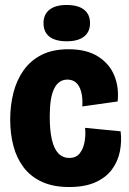

<svg xmlns="http://www.w3.org/2000/svg" viewBox="-20 -739 519 772"><path d="M258 13Q194 13 148.5 -8Q103 -29 75 -66Q47 -103 34 -152Q21 -201 21 -258Q21 -315 34 -366Q47 -417 75 -456.5Q103 -496 147.5 -518.5Q192 -541 256 -541Q328 -541 374 -512Q420 -483 439.5 -435.5Q459 -388 453 -331L311 -311Q313 -345 306.5 -369.5Q300 -394 286 -406.5Q272 -419 251 -419Q233 -419 219.5 -409.5Q206 -400 197 -381Q188 -362 184 -334Q180 -306 180 -270Q180 -215 188.5 -178Q197 -141 214.5 -122.5Q232 -104 259 -104Q287 -104 301.5 -123.5Q316 -143 320.5 -171Q325 -199 322 -225L465 -211Q470 -170 462 -130Q454 -90 430 -57.5Q406 -25 363.5 -6Q321 13 258 13ZM248 -573Q203 -573 179 -591.5Q155 -610 155 -646Q155 -681 179 -700Q203 -719 248 -719Q294 -719 318 -700Q342 -681 342 -646Q342 -611 318 -592Q294 -573 248 -573Z"/></svg>

Font: Bricolage Grotesque 72pt SemiCondensed ExtraBold
Style: Regular
Weight: 800
Width: 4
Designer: Mathieu Triay
Foundry: Atelier Triay
Version: Version 1.001;gftools[0.9.33.dev8+g029e19f]